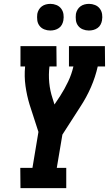

<svg xmlns="http://www.w3.org/2000/svg" viewBox="-20 -974 564 994"><path d="M86 0 85 -105H148L179 -291L133 -433Q119 -479 112 -529Q105 -579 110 -630H86V-735H272L273 -630H236Q231 -587 235 -545.5Q239 -504 252 -465L262 -433L292 -478Q315 -514 333 -552Q351 -590 360 -630H337V-735H523L524 -630H486Q474 -576 451 -523Q428 -470 395 -420L303 -277L274 -105H323V0ZM440 -816Q424 -816 409 -822Q394 -828 384.5 -840.5Q375 -853 373 -869Q371 -885 373 -902Q375 -913 381 -923.5Q387 -934 396.5 -941Q406 -948 417.5 -951Q429 -954 441 -954Q457 -954 472 -948Q487 -942 496.5 -929.5Q506 -917 508.5 -901Q511 -885 508 -868Q506 -857 500.5 -846.5Q495 -836 485 -829Q475 -822 463.5 -819Q452 -816 440 -816ZM240 -816Q224 -816 209 -822Q194 -828 184.5 -840.5Q175 -853 173 -869Q171 -885 173 -902Q175 -913 181 -923.5Q187 -934 196.5 -941Q206 -948 217.5 -951Q229 -954 241 -954Q257 -954 272 -948Q287 -942 296.5 -929.5Q306 -917 308.5 -901Q311 -885 308 -868Q306 -857 300.5 -846.5Q295 -836 285 -829Q275 -822 263.5 -819Q252 -816 240 -816Z"/></svg>

Font: Iosevka Curly Slab Extrabold
Style: Italic
Weight: 800
Italic angle: -9°
Monospace: yes
Designer: Belleve Invis
Foundry: Belleve Invis
Version: Version 22.1.2; ttfautohint (v1.8.4)